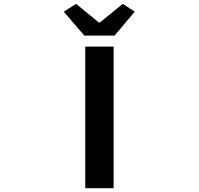

<svg xmlns="http://www.w3.org/2000/svg" viewBox="-20 -984 1040 1004"><path d="M425.8 0V-740.2H574.2V0ZM420.9 -797.9 313.5 -922.9 377.9 -963.9 497.1 -866.2H502L622.1 -963.9L684.6 -922.9L579.1 -797.9Z"/></svg>

Font: Gen Shin Gothic Monospace Bold
Style: Bold
Weight: 700
Designer: [Source Han Sans]
Ryoko NISHIZUKA  (kana & ideographs); Paul D. Hunt (Latin, Greek & Cyrillic); Wenlong ZHANG  (bopomofo
Version: Version 1.002.20150607